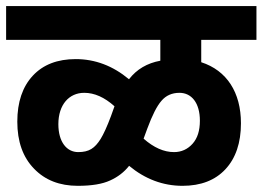

<svg xmlns="http://www.w3.org/2000/svg" viewBox="-20 -642 859 628"><path d="M638.2 -511.7H818.8V-622.1H0V-511.7H504.4V-443.4C461.4 -435.5 427.2 -415.5 401.9 -382.8C349.1 -426.8 291 -448.7 227.5 -448.7C168 -448.7 121.1 -430.7 87.4 -394.5C53.7 -358.4 36.6 -308.1 36.6 -244.1C36.6 -179.2 54.7 -127.9 91.3 -90.3C127.4 -52.7 175.3 -34.2 234.4 -34.2C279.8 -34.2 314.9 -40 340.3 -51.8C365.2 -63 386.2 -79.1 402.3 -99.6C454.6 -56.2 513.2 -34.2 577.1 -34.2C636.7 -34.2 683.6 -52.2 717.3 -88.4C751 -124.5 768.1 -174.8 768.1 -238.8C768.1 -339.8 721.7 -411.6 638.2 -438.5ZM343.3 -263.2C330.1 -227.5 318.4 -202.6 309.1 -187.5C290 -157.2 271.5 -144.5 235.8 -144.5C198.2 -144.5 170.9 -177.7 170.9 -235.8C170.9 -300.3 206.5 -338.4 255.4 -338.4C289.1 -338.4 321.8 -323.7 354.5 -294.4ZM461.9 -221.7C478 -265.1 493.2 -295.4 508.3 -312.5C522.9 -329.6 542.5 -338.4 566.9 -338.4C606.4 -338.4 633.8 -305.7 633.8 -247.1C633.8 -214.8 626 -189.9 609.9 -171.9C593.8 -153.8 573.2 -144.5 549.3 -144.5C516.1 -144.5 482.9 -159.2 449.7 -188.5Z"/></svg>

Font: Noto Reveo Sans
Style: Bold
Weight: 700
Designer: Monotype Design team
Foundry: Monotype Imaging Inc.
Version: Version 1.04